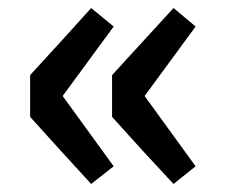

<svg xmlns="http://www.w3.org/2000/svg" viewBox="-20 -525 569 478"><path d="M131 -150 207 -67 263 -111 136 -286 263 -459 207 -505 131 -421 55 -338V-234ZM335 -150 412 -67 467 -111 340 -286 467 -459 412 -505 335 -421 259 -338V-234Z"/></svg>

Font: GenSekiGothic2 TW B
Style: Regular
Weight: 700
Version: Version 2.100;PS 2.1;hotconv 16.6.51;makeotf.lib2.5.65220 DE